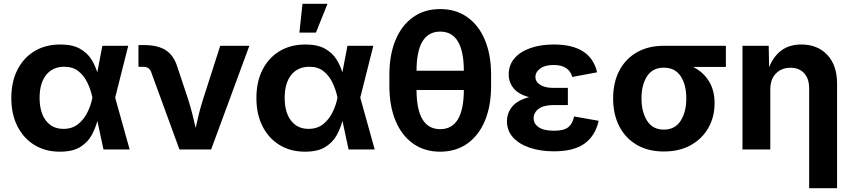

<svg xmlns="http://www.w3.org/2000/svg" viewBox="-20 -787 4490 1011"><path d="M295.4 11.7Q218.8 11.7 161.1 -23.7Q103.5 -59.1 71.5 -122.6Q39.6 -186 39.6 -271Q39.6 -356.4 71.8 -419.7Q104 -482.9 161.9 -517.8Q219.7 -552.7 297.4 -552.7Q361.3 -552.7 400.4 -530.8Q439.5 -508.8 460.7 -475.1Q481.9 -441.4 492.2 -405.8L519 -545.9H655.3L586.4 -272.9L662.6 0H524.9L492.7 -150.4Q482.9 -112.8 462.6 -75.4Q442.4 -38.1 402.8 -13.2Q363.3 11.7 295.4 11.7ZM466.3 -272.9V-274.4Q458 -314.5 440.4 -351.3Q422.9 -388.2 393.3 -411.9Q363.8 -435.5 318.4 -435.5Q257.3 -435.5 222.9 -392.3Q188.5 -349.1 188.5 -272Q188.5 -195.3 221.9 -151.9Q255.4 -108.4 314 -108.4Q359.9 -108.4 390.9 -133.1Q421.9 -157.7 440.4 -195.6Q459 -233.4 466.3 -271.5Z M924.8 0 775.9 -407.7Q766.1 -435.1 734.4 -435.1H709V-549.8H736.8Q810.5 -549.8 852.8 -522.7Q895 -495.6 914.1 -434.1L971.2 -262.7Q982.9 -225.6 992.2 -188.7Q1001.5 -151.9 1010.3 -113.8Q1018.6 -151.9 1027.8 -189Q1037.1 -226.1 1048.8 -262.7L1139.6 -545.9H1293L1091.8 0Z M1585.9 11.7Q1509.3 11.7 1451.7 -23.7Q1394 -59.1 1362.1 -122.6Q1330.1 -186 1330.1 -271Q1330.1 -356.4 1362.3 -419.7Q1394.5 -482.9 1452.4 -517.8Q1510.3 -552.7 1587.9 -552.7Q1651.9 -552.7 1690.9 -530.8Q1730 -508.8 1751.2 -475.1Q1772.5 -441.4 1782.7 -405.8L1809.6 -545.9H1945.8L1877 -272.9L1953.1 0H1815.4L1783.2 -150.4Q1773.4 -112.8 1753.2 -75.4Q1732.9 -38.1 1693.4 -13.2Q1653.8 11.7 1585.9 11.7ZM1756.8 -272.9V-274.4Q1748.5 -314.5 1731 -351.3Q1713.4 -388.2 1683.8 -411.9Q1654.3 -435.5 1608.9 -435.5Q1547.9 -435.5 1513.4 -392.3Q1479 -349.1 1479 -272Q1479 -195.3 1512.5 -151.9Q1545.9 -108.4 1604.5 -108.4Q1650.4 -108.4 1681.4 -133.1Q1712.4 -157.7 1731 -195.6Q1749.5 -233.4 1756.8 -271.5ZM1556.6 -615.2 1572.8 -767.1H1704.6L1643.6 -615.2Z M2297.9 11.7Q2215.8 11.7 2155.8 -30.5Q2095.7 -72.8 2063 -150.6Q2030.3 -228.5 2030.3 -335V-392.6Q2030.3 -499 2063 -576.9Q2095.7 -654.8 2155.8 -697Q2215.8 -739.3 2297.9 -739.3Q2379.9 -739.3 2440.2 -697Q2500.5 -654.8 2533.2 -576.9Q2565.9 -499 2565.9 -392.6V-335Q2565.9 -228.5 2533.2 -150.6Q2500.5 -72.8 2440.2 -30.5Q2379.9 11.7 2297.9 11.7ZM2297.9 -106.9Q2421.9 -106.9 2422.4 -313H2173.3Q2173.8 -106.9 2297.9 -106.9ZM2173.3 -414.6H2422.4Q2421.9 -620.6 2297.9 -620.6Q2173.8 -620.6 2173.3 -414.6Z M2897 9.8Q2825.7 9.8 2769.8 -9Q2713.9 -27.8 2681.6 -63.2Q2649.4 -98.6 2649.4 -148.4Q2649.4 -191.4 2677.2 -225.6Q2705.1 -259.8 2766.6 -275.4Q2710.9 -290 2684.8 -321.8Q2658.7 -353.5 2658.7 -395Q2658.7 -445.3 2689.7 -480.7Q2720.7 -516.1 2774.4 -534.4Q2828.1 -552.7 2896 -552.7Q3090.8 -552.7 3124 -406.2L2993.2 -381.8Q2985.8 -411.1 2961.7 -428Q2937.5 -444.8 2895.5 -444.8Q2849.6 -444.8 2824.5 -426.3Q2799.3 -407.7 2799.3 -381.8Q2799.3 -356.4 2824.5 -340.3Q2849.6 -324.2 2894.5 -324.2H2970.2V-233.9H2894.5Q2844.2 -233.9 2817.1 -214.4Q2790 -194.8 2790 -164.1Q2790 -134.8 2817.1 -116.7Q2844.2 -98.6 2897.5 -98.6Q2948.7 -98.6 2971.9 -116.9Q2995.1 -135.3 3002.9 -173.8L3132.3 -150.9Q3115.2 -72.8 3058.8 -31.5Q3002.4 9.8 2897 9.8Z M3475.6 10.7Q3393.1 10.7 3333.3 -24.2Q3273.4 -59.1 3241 -121.8Q3208.5 -184.6 3208.5 -268.6Q3208.5 -352.5 3241 -414.8Q3273.4 -477.1 3333.5 -511.5Q3393.6 -545.9 3475.6 -545.9H3802.2V-434.6H3629.4Q3682.6 -408.2 3712.6 -360.1Q3742.7 -312 3742.7 -243.2Q3742.7 -171.4 3710.2 -114Q3677.7 -56.6 3617.9 -22.9Q3558.1 10.7 3475.6 10.7ZM3475.6 -430.7Q3417 -430.7 3387.5 -386Q3357.9 -341.3 3357.9 -268.6Q3357.9 -197.3 3387.5 -150.9Q3417 -104.5 3475.6 -104.5Q3534.2 -104.5 3564 -150.9Q3593.8 -197.3 3593.8 -268.6Q3593.8 -341.3 3564 -386Q3534.2 -430.7 3475.6 -430.7Z M4036.1 -315.9V0H3889.6V-545.9H4027.8L4029.8 -433.1Q4052.7 -490.2 4094.7 -521.5Q4136.7 -552.7 4199.7 -552.7Q4284.7 -552.7 4336.2 -498Q4387.7 -443.4 4387.7 -347.2V204.1H4240.7V-321.8Q4240.7 -372.6 4214.6 -401.4Q4188.5 -430.2 4142.1 -430.2Q4095.2 -430.2 4065.7 -400.1Q4036.1 -370.1 4036.1 -315.9Z"/></svg>

Font: Inter
Style: Bold
Weight: 700
Designer: Rasmus Andersson
Foundry: rsms
Version: Version 4.001;git-9221beed3